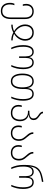

<svg xmlns="http://www.w3.org/2000/svg" viewBox="1752 -2562 1060 4604"><g transform="rotate(90 2282.0 -260.0)"><path d="M244 250Q149 250 98.5 190.5Q48 131 48 32Q48 -6 54.5 -32Q61 -58 68 -75H105Q98 -57 92 -31Q86 -5 86 30Q86 120 127.5 167.5Q169 215 244 215Q325 215 362 159Q399 103 399 9V-329Q399 -413 362 -459Q325 -505 253 -505Q190 -505 151 -466.5Q112 -428 112 -355Q112 -330 115 -310.5Q118 -291 122 -277H85Q81 -291 77 -311.5Q73 -332 73 -356Q73 -441 122 -490Q171 -539 253 -539Q340 -539 388.5 -485Q437 -431 437 -331V9Q437 122 389 186Q341 250 244 250Z M572 0V-34Q652 -34 727 -67V-69Q653 -112 609.5 -183Q566 -254 566 -335Q566 -393 588 -439Q610 -485 653 -512Q696 -539 760 -539Q825 -539 868.5 -512Q912 -485 934 -439Q956 -393 956 -335Q956 -254 911.5 -183Q867 -112 793 -69V-67Q869 -34 949 -34V0Q897 0 849.5 -13Q802 -26 760 -50Q719 -26 671.5 -13Q624 0 572 0ZM760 -83Q829 -124 873 -191Q917 -258 917 -335Q917 -382 899.5 -420.5Q882 -459 847 -482Q812 -505 760 -505Q709 -505 674 -482Q639 -459 622 -420.5Q605 -382 605 -335Q605 -258 648 -191Q691 -124 760 -83Z M1122 0Q1093 -68 1077.5 -133.5Q1062 -199 1062 -286Q1062 -408 1102.5 -473.5Q1143 -539 1222 -539Q1274 -539 1307 -510Q1340 -481 1349 -432H1351Q1361 -481 1393.5 -510Q1426 -539 1479 -539Q1558 -539 1598 -472Q1638 -405 1638 -286Q1638 -201 1622.5 -134.5Q1607 -68 1578 0H1540Q1569 -68 1584 -136Q1599 -204 1599 -286Q1599 -393 1570 -449Q1541 -505 1476 -505Q1417 -505 1393 -462Q1369 -419 1369 -341V-188H1332V-341Q1332 -419 1307 -462Q1282 -505 1226 -505Q1161 -505 1131 -448.5Q1101 -392 1101 -286Q1101 -203 1116 -136Q1131 -69 1160 0Z M1930 10Q1838 10 1791 -64Q1744 -138 1744 -266Q1744 -395 1791 -467Q1838 -539 1929 -539Q1994 -539 2036.5 -501Q2079 -463 2090 -391H2092Q2097 -466 2136 -502.5Q2175 -539 2232 -539Q2315 -539 2355 -471.5Q2395 -404 2395 -284Q2395 -201 2379.5 -134.5Q2364 -68 2336 0H2297Q2327 -68 2341.5 -135.5Q2356 -203 2356 -283Q2356 -392 2326.5 -448.5Q2297 -505 2230 -505Q2168 -505 2141 -457Q2114 -409 2114 -321V-265Q2114 -139 2067.5 -64.5Q2021 10 1930 10ZM1930 -25Q2004 -25 2039.5 -89Q2075 -153 2075 -265Q2075 -379 2040 -442Q2005 -505 1929 -505Q1854 -505 1818.5 -442Q1783 -379 1783 -266Q1783 -152 1818.5 -88.5Q1854 -25 1930 -25Z M2690 10Q2598 10 2547 -40Q2496 -90 2496 -174Q2496 -198 2500 -218Q2504 -238 2508 -252H2545Q2542 -239 2538.5 -219.5Q2535 -200 2535 -174Q2535 -102 2576 -63.5Q2617 -25 2690 -25Q2771 -25 2809.5 -78Q2848 -131 2848 -213Q2848 -274 2824.5 -315.5Q2801 -357 2761.5 -378.5Q2722 -400 2674 -400H2635V-435H2683Q2743 -435 2781.5 -459.5Q2820 -484 2820 -533Q2820 -575 2798.5 -600.5Q2777 -626 2749 -645Q2726 -660 2705.5 -676Q2685 -692 2671.5 -712.5Q2658 -733 2658 -761H2696Q2696 -731 2720.5 -709.5Q2745 -688 2776 -667Q2807 -646 2833 -616Q2859 -586 2859 -535Q2859 -484 2826 -455Q2793 -426 2736 -418V-415Q2774 -409 2808.5 -384.5Q2843 -360 2865 -316.5Q2887 -273 2887 -212Q2887 -112 2837 -51Q2787 10 2690 10Z M3172 10Q3087 10 3037.5 -39.5Q2988 -89 2988 -174Q2988 -198 2992 -218Q2996 -238 3000 -252H3037Q3034 -239 3030.5 -219.5Q3027 -200 3027 -174Q3027 -101 3066.5 -63Q3106 -25 3172 -25Q3245 -25 3282 -68Q3319 -111 3319 -184Q3319 -242 3295 -280.5Q3271 -319 3242 -352Q3220 -376 3199.5 -401.5Q3179 -427 3165.5 -457.5Q3152 -488 3152 -529H3190Q3190 -482 3213.5 -447Q3237 -412 3266 -380Q3289 -355 3310 -327Q3331 -299 3344.5 -264Q3358 -229 3358 -183Q3358 -95 3308.5 -42.5Q3259 10 3172 10Z M3643 10Q3558 10 3508.5 -39.5Q3459 -89 3459 -174Q3459 -198 3463 -218Q3467 -238 3471 -252H3508Q3505 -239 3501.5 -219.5Q3498 -200 3498 -174Q3498 -101 3537.5 -63Q3577 -25 3643 -25Q3716 -25 3753 -68Q3790 -111 3790 -184Q3790 -242 3766 -280.5Q3742 -319 3713 -352Q3691 -376 3670.5 -401.5Q3650 -427 3636.5 -457.5Q3623 -488 3623 -529H3661Q3661 -482 3684.5 -447Q3708 -412 3737 -380Q3760 -355 3781 -327Q3802 -299 3815.5 -264Q3829 -229 3829 -183Q3829 -95 3779.5 -42.5Q3730 10 3643 10Z M3995 0Q3966 -68 3950.5 -133.5Q3935 -199 3935 -287V-326Q3935 -464 3966.5 -556.5Q3998 -649 4080 -696Q4119 -720 4183.5 -738Q4248 -756 4337 -770L4343 -736Q4256 -722 4194 -705.5Q4132 -689 4099 -669Q4049 -639 4017 -587.5Q3985 -536 3971 -444H3973Q3994 -502 4027.5 -520.5Q4061 -539 4097 -539Q4148 -539 4180.5 -510Q4213 -481 4222 -432H4224Q4234 -481 4266 -510Q4298 -539 4352 -539Q4431 -539 4471 -472Q4511 -405 4511 -286Q4511 -201 4495 -134.5Q4479 -68 4451 0H4413Q4442 -68 4456.5 -136Q4471 -204 4471 -286Q4471 -393 4442.5 -449Q4414 -505 4349 -505Q4290 -505 4266 -462Q4242 -419 4242 -341V-188H4204V-341Q4204 -419 4179.5 -462Q4155 -505 4098 -505Q4034 -505 4004 -448.5Q3974 -392 3974 -286Q3974 -203 3989 -136Q4004 -69 4033 0Z"/></g></svg>

Font: Noto Sans Georgian SemiCondensed ExtraLight
Style: Regular
Weight: 200
Width: 4
Designer: Monotype Design Team, Akaki Razmadze
Foundry: Google LLC
Version: Version 2.005; ttfautohint (v1.8.4.7-5d5b)